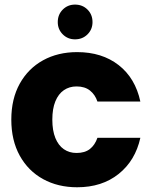

<svg xmlns="http://www.w3.org/2000/svg" viewBox="-20 -787 645 815"><path d="M28 -279.2Q28 -367.3 63.8 -431.8Q99.7 -496.3 162.8 -531.1Q225.9 -565.8 307.5 -565.8Q412.8 -565.8 483.6 -510.7Q554.4 -455.5 575.8 -355.9H393.6Q383.8 -385.3 361.9 -402.7Q340 -420.1 304.9 -420.1Q274.2 -420.1 251.1 -404.2Q227.9 -388.3 215 -356.9Q202.1 -325.4 202.1 -279.2Q202.1 -232.9 215 -201.2Q227.9 -169.6 251.1 -153.6Q274.2 -137.7 304.9 -137.7Q340 -137.7 361.5 -154.4Q382.9 -171.2 393.6 -202H575.8Q554.4 -105.2 483.6 -48.6Q412.8 7.9 307.5 7.9Q225.9 7.9 162.8 -26.8Q99.7 -61.5 63.8 -126.3Q28 -191.1 28 -279.2ZM298.4 -620Q267.6 -620 246.4 -641.2Q225.2 -662.4 225.2 -693.2Q225.2 -725.1 246.4 -746.3Q267.6 -767.5 298.4 -767.5Q330.3 -767.5 351.5 -746.3Q372.7 -725.1 372.7 -693.2Q372.7 -662.4 351.5 -641.2Q330.3 -620 298.4 -620Z"/></svg>

Font: Poppins Variable
Style: Regular
Weight: 100
Designer: Jonny Pinhorn
Foundry: Indian Type Foundry
Version: Version 6.000